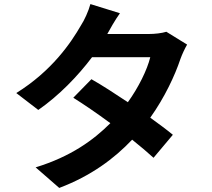

<svg xmlns="http://www.w3.org/2000/svg" viewBox="-20 -857 1040 943"><path d="M569 -792 424 -837C415 -803 394 -757 378 -733C328 -646 235 -509 60 -400L168 -317C269 -387 362 -483 432 -576H718C703 -514 660 -427 608 -355C545 -397 482 -438 429 -468L340 -377C391 -345 457 -300 522 -252C439 -169 328 -88 155 -35L271 66C427 7 541 -78 629 -171C670 -138 707 -107 734 -82L829 -195C800 -219 761 -248 718 -279C789 -379 839 -486 866 -567C875 -592 888 -619 899 -638L797 -701C775 -694 741 -690 710 -690H507C519 -712 544 -757 569 -792Z"/></svg>

Font: Noto Sans CJK TC
Style: Bold
Weight: 700
Designer: Ryoko NISHIZUKA 西塚涼子 (kana, bopomofo & ideographs); Paul D. Hunt (Latin, Greek & Cyrillic); Sandoll Communications 산돌커뮤니
Foundry: Adobe
Version: Version 2.004;hotconv 1.0.118;makeotfexe 2.5.65603